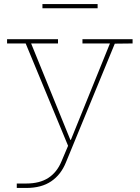

<svg xmlns="http://www.w3.org/2000/svg" viewBox="-20 -720 691 950"><path d="M388 -526H636V-505L548 -504L306 84Q281.5 144.5 233.2 177.2Q185 210 110 210H63V188H110Q176 188 218.8 160.5Q261.5 133 284 79L323 -13L320 9L107 -505H15V-526H267V-505H134L337 -6L315 -28H338L325 -14L524 -505H388ZM463 -700V-679H190V-700Z"/></svg>

Font: Hepta Slab ExtraLight
Style: Regular
Weight: 200
Designer: Michael LaGattuta
Foundry: Michael LaGattuta
Version: Version 1.100